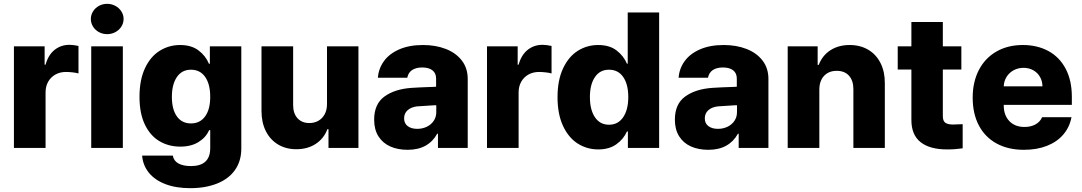

<svg xmlns="http://www.w3.org/2000/svg" viewBox="-20 -772 5646 1002"><path d="M52.7 -530.3H212.9V-434.6H217.8Q231.9 -485.4 264.9 -511.7Q297.9 -538.1 342.8 -538.1Q362.3 -538.1 389.6 -532.2V-388.7Q378.4 -392.1 359.4 -394.3Q340.3 -396.5 324.2 -396.5Q293.5 -396.5 269.3 -383.1Q245.1 -369.6 231.4 -345.5Q217.8 -321.3 217.8 -290V0H52.7Z M456.1 -530.3H621.1V0H456.1ZM454.1 -672.9Q454.1 -694.3 465.6 -712.6Q477.1 -731 496.6 -741.5Q516.1 -752 539.1 -752Q562 -752 581.8 -741.5Q601.6 -731 613.3 -712.6Q625 -694.3 625 -672.9Q625 -651.4 613.3 -633.1Q601.6 -614.7 581.8 -604.2Q562 -593.8 539.1 -593.8Q516.1 -593.8 496.6 -604.2Q477.1 -614.7 465.6 -633.1Q454.1 -651.4 454.1 -672.9Z M721.7 40H881.8Q886.7 67.9 911.6 81.3Q936.5 94.7 976.6 94.7Q1077.1 94.7 1077.1 1V-92.8H1071.3Q1054.7 -54.7 1016.1 -30.8Q977.5 -6.8 920.9 -6.8Q860.4 -6.8 812.3 -35.2Q764.2 -63.5 736.1 -121.8Q708 -180.2 708 -266.6Q708 -355.5 736.8 -416.5Q765.6 -477.5 814 -507.3Q862.3 -537.1 919.9 -537.1Q978.5 -537.1 1015.9 -509Q1053.2 -481 1070.3 -439.5H1075.2V-530.3H1239.3V2.9Q1239.3 68.8 1206.1 115.5Q1172.9 162.1 1112.5 186Q1052.2 210 972.7 210Q897.9 210 842.8 188.7Q787.6 167.5 756.6 128.9Q725.6 90.3 721.7 40ZM1077.1 -266.6Q1077.1 -332.5 1050.8 -370.4Q1024.4 -408.2 976.6 -408.2Q929.2 -408.2 903.1 -369.9Q877 -331.5 877 -266.6Q877 -201.2 903.1 -164.6Q929.2 -127.9 976.6 -127.9Q1023.9 -127.9 1050.5 -164.6Q1077.1 -201.2 1077.1 -266.6Z M1686.5 -530.3H1850.6V0H1694.3V-97.7H1688.5Q1670.4 -49.3 1627.9 -21.2Q1585.4 6.8 1526.4 6.8Q1472.7 6.8 1431.4 -17.8Q1390.1 -42.5 1367.4 -87.6Q1344.7 -132.8 1344.7 -192.4V-530.3H1509.8V-223.6Q1509.8 -180.2 1532.5 -155Q1555.2 -129.9 1594.7 -129.9Q1620.6 -129.9 1641.4 -141.6Q1662.1 -153.3 1674.3 -175.5Q1686.5 -197.8 1686.5 -228.5Z M2128.9 -313.5Q2172.9 -316.4 2236.3 -318.4Q2244.1 -319.3 2255.9 -319.3V-362.3Q2255.9 -390.1 2236.8 -405Q2217.8 -419.9 2183.6 -419.9Q2150.4 -419.9 2130.4 -406.2Q2110.4 -392.6 2105.5 -366.2H1952.1Q1955.6 -414.1 1983.6 -452.9Q2011.7 -491.7 2063.7 -514.4Q2115.7 -537.1 2187.5 -537.1Q2253.9 -537.1 2306.9 -516.4Q2359.9 -495.6 2390.4 -455.8Q2420.9 -416 2420.9 -360.4V0H2265.6V-74.2H2261.7Q2239.3 -33.2 2200.7 -11.7Q2162.1 9.8 2107.4 9.8Q2055.7 9.8 2016.4 -7.8Q1977.1 -25.4 1954.8 -60.8Q1932.6 -96.2 1932.6 -147.5Q1932.6 -229.5 1986.8 -268.6Q2041 -307.6 2128.9 -313.5ZM2157.2 -99.6Q2185.1 -99.6 2208 -110.8Q2231 -122.1 2244.1 -142.3Q2257.3 -162.6 2256.8 -188.5V-222.7H2247.1L2156.2 -216.8Q2125 -212.9 2106.9 -196.5Q2088.9 -180.2 2088.9 -154.3Q2088.9 -127.9 2107.7 -113.8Q2126.5 -99.6 2157.2 -99.6Z M2521.5 -530.3H2681.6V-434.6H2686.5Q2700.7 -485.4 2733.6 -511.7Q2766.6 -538.1 2811.5 -538.1Q2831.1 -538.1 2858.4 -532.2V-388.7Q2847.2 -392.1 2828.1 -394.3Q2809.1 -396.5 2793 -396.5Q2762.2 -396.5 2738 -383.1Q2713.9 -369.6 2700.2 -345.5Q2686.5 -321.3 2686.5 -290V0H2521.5Z M2889.6 -264.6Q2889.6 -354 2918.7 -415.5Q2947.8 -477.1 2995.8 -507.1Q3043.9 -537.1 3101.6 -537.1Q3160.2 -537.1 3197 -509.3Q3233.9 -481.4 3252 -439.5H3255.9V-707H3419.9V0H3256.8V-85.9H3252Q3233.9 -45.4 3196.3 -18.8Q3158.7 7.8 3102.5 7.8Q3042.5 7.8 2994.1 -23.4Q2945.8 -54.7 2917.7 -116.2Q2889.6 -177.7 2889.6 -264.6ZM3258.8 -265.6Q3258.8 -332 3232.4 -370.1Q3206.1 -408.2 3158.2 -408.2Q3110.8 -408.2 3084.7 -369.6Q3058.6 -331.1 3058.6 -265.6Q3058.6 -198.7 3085 -159.9Q3111.3 -121.1 3158.2 -121.1Q3205.6 -121.1 3232.2 -160.2Q3258.8 -199.2 3258.8 -265.6Z M3698.2 -313.5Q3742.2 -316.4 3805.7 -318.4Q3813.5 -319.3 3825.2 -319.3V-362.3Q3825.2 -390.1 3806.2 -405Q3787.1 -419.9 3752.9 -419.9Q3719.7 -419.9 3699.7 -406.2Q3679.7 -392.6 3674.8 -366.2H3521.5Q3524.9 -414.1 3553 -452.9Q3581.1 -491.7 3633.1 -514.4Q3685.1 -537.1 3756.8 -537.1Q3823.2 -537.1 3876.2 -516.4Q3929.2 -495.6 3959.7 -455.8Q3990.2 -416 3990.2 -360.4V0H3835V-74.2H3831.1Q3808.6 -33.2 3770 -11.7Q3731.4 9.8 3676.8 9.8Q3625 9.8 3585.7 -7.8Q3546.4 -25.4 3524.2 -60.8Q3502 -96.2 3502 -147.5Q3502 -229.5 3556.2 -268.6Q3610.4 -307.6 3698.2 -313.5ZM3726.6 -99.6Q3754.4 -99.6 3777.3 -110.8Q3800.3 -122.1 3813.5 -142.3Q3826.7 -162.6 3826.2 -188.5V-222.7H3816.4L3725.6 -216.8Q3694.3 -212.9 3676.3 -196.5Q3658.2 -180.2 3658.2 -154.3Q3658.2 -127.9 3677 -113.8Q3695.8 -99.6 3726.6 -99.6Z M4255.9 0H4090.8V-530.3H4247.1V-433.6H4252.9Q4271.5 -482.4 4313.7 -509.8Q4356 -537.1 4414.1 -537.1Q4469.2 -537.1 4511 -512.5Q4552.7 -487.8 4575.4 -442.6Q4598.1 -397.5 4597.7 -337.9V0H4433.6V-306.6Q4433.6 -351.6 4410.6 -377Q4387.7 -402.3 4346.7 -402.3Q4305.2 -402.3 4280.5 -376Q4255.9 -349.6 4255.9 -303.7Z M4997.1 -409.2H4900.4V-166Q4900.4 -140.6 4913.6 -131.3Q4926.8 -122.1 4954.1 -122.1Q4974.6 -122.1 5003.9 -124V2Q4981.9 4.9 4964.6 6.3Q4947.3 7.8 4921.9 7.8Q4832 7.8 4783.9 -30.5Q4735.8 -68.8 4736.3 -147.5V-409.2H4665V-530.3H4736.3V-657.2H4900.4V-530.3H4997.1Z M5056.2 -262.7Q5056.2 -344.2 5088.4 -406.5Q5120.6 -468.8 5179.9 -502.9Q5239.3 -537.1 5317.9 -537.1Q5393.1 -537.1 5450.9 -505.9Q5508.8 -474.6 5541.3 -413.6Q5573.7 -352.5 5573.7 -266.6V-224.6H5218.3V-221.7Q5218.3 -170.4 5247.6 -139.9Q5276.9 -109.4 5326.7 -109.4Q5359.9 -109.4 5384 -122.8Q5408.2 -136.2 5418.5 -160.2H5571.8Q5562 -108.4 5529.3 -70.1Q5496.6 -31.7 5444.1 -11Q5391.6 9.8 5323.7 9.8Q5241.2 9.8 5180.9 -23.2Q5120.6 -56.2 5088.4 -117.4Q5056.2 -178.7 5056.2 -262.7ZM5420.4 -321.3Q5419.9 -349.1 5407.2 -371.1Q5394.5 -393.1 5372.1 -405.5Q5349.6 -418 5321.8 -418Q5293 -418 5269.8 -405.3Q5246.6 -392.6 5232.9 -370.6Q5219.2 -348.6 5218.3 -321.3Z"/></svg>

Font: Pretendard GOV ExtraBold
Style: Regular
Weight: 800
Designer: Base glyphs from Inter by Rasmus Andersson; Hangeul glyphs from Noto Sans CJK(Source Han Sans) by Jang Soo-young and Kan
Foundry: Kil Hyung-jin
Version: Version 1.309